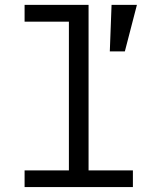

<svg xmlns="http://www.w3.org/2000/svg" viewBox="-20 -760 640 780"><path d="M79.9 0H519.9V-67.8H339.8V-740.1H79.9V-671.9H259.9V-67.8H79.9ZM426.1 -551.1H487.2L536.2 -740.1H433.2Z"/></svg>

Font: Margiela Mono
Style: Regular
Weight: 400
Designer: Mike Abbink, Paul van der Laan, Pieter van Rosmalen
Foundry: Bold Monday
Version: Version 2.003 2021